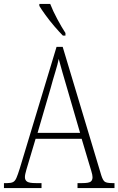

<svg xmlns="http://www.w3.org/2000/svg" viewBox="-22 -951 599 971"><path d="M-2 0V-25H15Q33 -25 43.5 -30Q54 -35 61 -51Q68 -67 78 -99L264 -714H295L490 -65Q498 -39 508 -32Q518 -25 546 -25H557V0H370V-25H394Q426 -25 436 -32Q446 -39 446 -55Q446 -66 439.5 -87Q433 -108 428 -125L391 -249H158L124 -135Q119 -118 111.5 -93Q104 -68 104 -55Q104 -40 115 -32.5Q126 -25 159 -25H188V0ZM168 -279H383L321 -492Q306 -543 294 -584.5Q282 -626 275 -653Q270 -627 257.5 -586.5Q245 -546 234 -505ZM296 -771Q278 -789 253.5 -817.5Q229 -846 208 -875Q187 -904 177 -921V-931H232Q245 -897 267.5 -855Q290 -813 309 -784V-771Z"/></svg>

Font: Noto Serif Bengali Condensed ExtraLight
Style: Regular
Weight: 200
Width: 3
Designer: Juan Bruce, Universal Thirst, Indian Type Foundry and the Monotype Design Team.
Foundry: Monotype Imaging Inc.
Version: Version 2.003; ttfautohint (v1.8.4.7-5d5b)